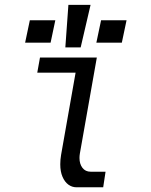

<svg xmlns="http://www.w3.org/2000/svg" viewBox="-20 -794 640 814"><path d="M235.5 -97.5Q235.5 -117 239 -137.5L300.5 -486H138L149.5 -550H390.5L318.5 -142.5Q317 -133.5 317 -124Q317 -99 329.5 -82.5Q342 -66 364.5 -66H427.5L417.5 0H304Q285.5 0 270 -11.2Q254.5 -22.5 245 -44.5Q235.5 -66.5 235.5 -97.5ZM408.5 -708H516.5L496.5 -613H388.5ZM106.5 -708H214.5L194.5 -613H86.5ZM364 -773.5 322 -593H257L270 -773.5Z"/></svg>

Font: JuliaMono Light
Style: Italic
Weight: 300
Italic angle: -9°
Monospace: yes
Designer: cormullion
Foundry: corm
Version: Version 0.054; ttfautohint (v1.8.4)